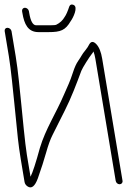

<svg xmlns="http://www.w3.org/2000/svg" viewBox="-60 -812 610 843"><path d="M36.9 -763 38.3 -755C46.5 -705.4 63.1 -671 109 -671H153.5C206.8 -671 227 -679.2 250.3 -719C261 -733.3 284.7 -781.3 262.9 -790.5C254.1 -794.2 247.9 -792 244.4 -784C237 -761.7 230.2 -746.3 224.1 -738C215.6 -722.9 203.4 -711.4 187.3 -703.5C184 -701.8 174.9 -701 160.3 -701H98.8C84.4 -701 74.3 -719 68.3 -755L66.9 -763C65.6 -770.9 57.4 -778 49.4 -778C41.5 -778 35.6 -770.9 36.9 -763ZM-39.4 -675 -21.1 -565C-11.9 -509.7 -2.1 -407.1 3.2 -356L18.6 -203.5C21.7 -175.2 25.8 -145.3 31 -114L47.8 -13C49.2 -5 53.6 1.5 61.1 6.5C78.3 18 93.3 6.1 106.2 -29C121.4 -72 133.5 -109.7 142.6 -142.2C151.7 -174.7 161 -200.3 170.5 -219L198.3 -274.5C206.8 -291.5 215.4 -308.7 224.2 -326C252.2 -381.2 275.4 -442.4 297.1 -501C301.9 -514 333.3 -563.1 341.3 -572.7C345.4 -577.6 348.4 -582 350.4 -586C354 -576.7 356.7 -566 358.7 -554L448 -18C449.4 -9.8 456.6 -3 465 -3C473.3 -3 479.4 -9.8 478 -18L388.7 -554C383.8 -583.9 375.2 -605.2 363 -618C350.8 -630.8 340.8 -631.1 332.9 -619C327.9 -609 321.9 -599.8 315 -591.5C298.4 -571.6 299.3 -567.5 283.1 -544.3C274.9 -532.5 267.3 -515.9 260.4 -494.3C246.4 -450.7 237 -434.3 220.2 -395C186.5 -315.9 139.9 -245.3 115 -162C97.5 -97.6 83.8 -55.6 74 -36L58.1 -131.5C49.9 -180.7 38.2 -308.5 33.5 -354.5C27.5 -411.9 19.6 -500.5 8.9 -565L-9.4 -675C-10.8 -683.2 -19.1 -690 -27.4 -690C-35.8 -690 -40.8 -683.2 -39.4 -675Z"/></svg>

Font: MewTooHand
Style: Lta
Weight: 400
Designer: Mew Too, Robert Jablonski
Version: Version 0.77